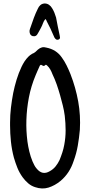

<svg xmlns="http://www.w3.org/2000/svg" viewBox="-20 -1071 519 1106"><path d="M38 -365Q38 -408 43 -450.5Q48 -493 56 -535Q64 -574 75.5 -612Q87 -650 104 -686Q112 -703 121.5 -717.5Q131 -732 144 -745Q153 -754 165 -761Q176 -765 183.5 -771.5Q191 -778 198 -785Q221 -805 246 -797Q304 -786 336 -740Q352 -718 364 -693.5Q376 -669 386 -644Q416 -567 430.5 -486.5Q445 -406 440 -323Q436 -277 428 -231.5Q420 -186 404 -143Q393 -109 374.5 -80.5Q356 -52 329 -29Q296 -2 259.5 9.5Q223 21 182 7Q160 0 142.5 -15Q125 -30 111 -49Q92 -75 80.5 -103.5Q69 -132 60 -163Q48 -208 43 -255Q38 -302 38 -349ZM216 -698Q211 -696 209 -692Q207 -688 206 -685Q200 -672 195 -660.5Q190 -649 185 -637Q159 -575 146.5 -510Q134 -445 132 -379Q131 -348 132.5 -318Q134 -288 138 -256Q142 -227 149 -198Q156 -169 167 -142Q172 -131 177.5 -120Q183 -109 191 -100Q224 -59 267 -85Q287 -96 300.5 -113Q314 -130 323 -149Q332 -171 339 -192.5Q346 -214 350 -236Q358 -278 358 -319.5Q358 -361 353 -404Q349 -435 341.5 -464.5Q334 -494 326 -523Q317 -555 306.5 -585Q296 -615 282 -644Q277 -658 269.5 -671Q262 -684 251 -694Q245 -700 242 -697Q234 -689 228 -692Q222 -695 216 -698ZM241 -961Q232 -950 227.5 -937Q223 -924 216 -911Q212 -904 208 -896Q204 -888 199 -880Q189 -858 168 -863Q150 -868 150 -893Q152 -905 156 -914Q165 -941 175 -968Q185 -995 198 -1021Q203 -1033 212.5 -1041.5Q222 -1050 237 -1051Q251 -1051 262 -1043.5Q273 -1036 280 -1024Q288 -1011 293.5 -997.5Q299 -984 303 -970Q308 -944 313 -918Q318 -892 324 -866Q324 -864 324.5 -862.5Q325 -861 325 -859Q328 -849 319 -844Q311 -840 303 -844Q297 -849 294 -854Q291 -859 289 -865Q280 -886 270.5 -906.5Q261 -927 250 -947Q248 -951 246.5 -955Q245 -959 241 -961Z"/></svg>

Font: Delicious Handrawn
Style: Regular
Weight: 400
Designer: Agung Rohmat
Foundry: Agung Rohmat
Version: Version 1.002; ttfautohint (v1.8.4.7-5d5b);gftools[0.9.27]